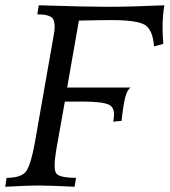

<svg xmlns="http://www.w3.org/2000/svg" viewBox="-37 -714 648 734"><path d="M248 0Q176.8 -3.9 110.4 -4.9Q68.8 -4.9 -17.1 0L-11.7 -34.2Q47.9 -34.2 64.9 -62Q82 -89.8 96.2 -168.5L168.9 -582.5Q171.9 -598.6 171.9 -610.8Q171.9 -633.3 164.6 -643.1Q151.9 -659.2 105.5 -659.2L111.3 -693.8Q292 -688 372.6 -688Q462.4 -688 591.3 -693.8Q584.5 -653.8 584.5 -608.4Q584.5 -578.6 587.4 -546.4L551.8 -536.6Q546.9 -601.1 516.4 -619.1Q485.8 -637.2 388.7 -637.2Q351.6 -637.2 264.6 -635.3L219.7 -379.4H462.4Q448.7 -370.1 441.4 -340.6Q434.1 -311 427.7 -252L396 -249Q398.9 -267.6 398.9 -276.4Q398.9 -304.2 379.9 -313.5Q355 -325.7 278.3 -325.7H210.9L177.7 -139.2Q171.9 -104 171.9 -82Q171.9 -63 176.3 -53.7Q186 -34.2 253.9 -34.2Z"/></svg>

Font: Kelvinch
Style: Italic
Weight: 400
Italic angle: -10°
Designer: Paul James Miller
Foundry: High-Logic / Made with FontCreator
Version: Version 3.40;July 22, 2017;FontCreator 11.0.0.2388 64-bit